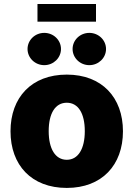

<svg xmlns="http://www.w3.org/2000/svg" viewBox="-20 -923 663 953"><path d="M311.5 9.8C485.8 9.8 590.3 -103.5 590.3 -271.5C590.3 -439 485.8 -552.7 311.5 -552.7C136.2 -552.7 32.2 -439 32.2 -271.5C32.2 -103.5 136.2 9.8 311.5 9.8ZM311.5 -129.9C254.4 -129.9 221.7 -184.6 221.7 -272C221.7 -360.4 254.4 -413.1 311.5 -413.1C368.2 -413.1 400.9 -360.4 400.9 -272C400.9 -184.6 368.2 -129.9 311.5 -129.9ZM423.3 -599.6C469.2 -599.6 506.3 -635.7 506.3 -679.7C506.3 -724.1 469.2 -759.8 423.3 -759.8C377.4 -759.8 340.3 -724.1 340.3 -679.7C340.3 -635.7 377.4 -599.6 423.3 -599.6ZM199.7 -599.6C245.6 -599.6 282.7 -635.7 282.7 -679.7C282.7 -724.1 245.6 -759.8 199.7 -759.8C153.8 -759.8 116.7 -724.1 116.7 -679.7C116.7 -635.7 153.8 -599.6 199.7 -599.6ZM456.5 -903.3H166V-815.4H456.5Z"/></svg>

Font: Raveo ExtraBold
Style: Regular
Weight: 800
Designer: Jakub Foglar, Rasmus Andersson (Inter)
Foundry: Jakubfoglar.com
Version: Version 1.100;Glyphs 3.2.3 (3260)